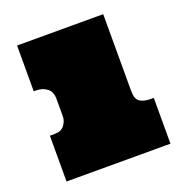

<svg xmlns="http://www.w3.org/2000/svg" viewBox="-104 -626 668 714"><g transform="rotate(-20 230.5 -269.0)"><path d="M380.9 -538.1V-233.9Q380.9 -201.2 397 -191.2Q413.1 -181.2 438 -181.2H451.2V0H40V-181.2H59.1Q85 -181.2 97.4 -197.5Q109.9 -213.9 109.9 -232.9V-301.8Q109.9 -330.1 92 -343.5Q74.2 -356.9 50.8 -356.9H40V-538.1Z"/></g></svg>

Font: Ultra
Style: Regular
Weight: 400
Designer: Astigmatic (AOETI)
Foundry: Astigmatic (AOETI)
Version: Version 1.001